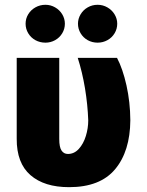

<svg xmlns="http://www.w3.org/2000/svg" viewBox="-20 -772 613 802"><path d="M227.5 -530.3V-191.4Q227.5 -157.2 237.1 -143.1Q246.6 -128.9 263.7 -128.9Q290 -128.9 309.3 -150.1Q328.6 -171.4 338.6 -203.9Q348.6 -236.3 348.6 -269.5Q346.2 -335.4 335 -403.3Q323.7 -471.2 304.7 -530.3H468.8Q492.7 -484.9 508.3 -415.3Q523.9 -345.7 524.4 -269.5Q523.4 -140.1 460.9 -65.2Q398.4 9.8 268.6 9.8Q165 9.8 107.2 -40.5Q49.3 -90.8 49.8 -192.4V-530.3ZM86.9 -672.9Q86.9 -694.3 97.9 -712.4Q108.9 -730.5 127.9 -741.2Q147 -752 169.9 -752Q191.4 -752 210.2 -741.2Q229 -730.5 240 -712.2Q251 -693.8 251 -672.9Q251 -651.4 240 -633.1Q229 -614.7 210.2 -604.2Q191.4 -593.8 169.9 -593.8Q147 -593.8 127.9 -604.2Q108.9 -614.7 97.9 -633.1Q86.9 -651.4 86.9 -672.9ZM305.7 -672.9Q305.7 -693.8 316.7 -712.2Q327.6 -730.5 346.4 -741.2Q365.2 -752 387.7 -752Q409.7 -752 428.5 -741.2Q447.3 -730.5 458.5 -712.2Q469.7 -693.8 469.7 -672.9Q469.7 -651.4 458.7 -633.1Q447.8 -614.7 428.7 -604.2Q409.7 -593.8 387.7 -593.8Q365.2 -593.8 346.4 -604.2Q327.6 -614.7 316.7 -633.1Q305.7 -651.4 305.7 -672.9Z"/></svg>

Font: Pretendard Std Black
Style: Regular
Weight: 900
Designer: Base glyphs from Inter by Rasmus Andersson; Hangeul glyphs from Noto Sans CJK(Source Han Sans) by Jang Soo-young and Kan
Foundry: Kil Hyung-jin
Version: Version 1.309